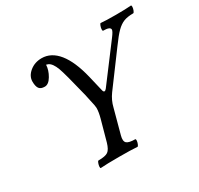

<svg xmlns="http://www.w3.org/2000/svg" viewBox="-143 -843 1061 1022"><g transform="rotate(-30 388.0 -331.5)"><path d="M201.2 2.9Q197.8 1.5 198.5 -7.6Q199.2 -16.6 203.1 -27.3Q207 -38.1 210.9 -38.1Q253.4 -38.1 269.8 -49.6Q286.1 -61 296.9 -98.1L332 -225.1Q341.8 -261.2 341.8 -286.1Q341.8 -297.9 333 -334L324.2 -375Q287.1 -527.8 273.9 -562.5Q258.3 -604.5 236.3 -615.2Q231 -617.7 224.1 -619.1Q222.7 -586.4 203.4 -553.7Q184.1 -521 160.2 -521Q135.3 -521 125.7 -534.9Q116.2 -548.8 116.2 -577.1Q116.2 -610.8 147 -636Q177.7 -661.1 220.2 -661.1Q278.8 -661.1 322.3 -607.2Q365.7 -553.2 391.1 -448.2L414.1 -351.1Q417 -340.8 422.9 -340.8Q428.2 -340.8 435.1 -349.1L599.1 -566.9Q621.1 -595.7 621.1 -606Q621.1 -624 577.1 -624Q573.7 -625.5 574.2 -634.8Q574.7 -644 578.9 -655Q583 -666 586.9 -666Q615.2 -663.1 679.2 -663.1Q741.2 -663.1 772.9 -666Q776.4 -664.6 775.9 -655.3Q775.4 -646 771 -635Q766.6 -624 762.2 -624Q726.6 -624 703.9 -615Q681.2 -606 659.2 -584.2Q637.2 -562.5 602.1 -514.2L455.1 -315.9Q430.2 -281.7 420.9 -242.2L380.9 -94.2Q372.1 -62 384.8 -50Q397.5 -38.1 437 -38.1Q440.9 -36.6 440.2 -27.6Q439.5 -18.6 435.1 -7.8Q430.7 2.9 426.8 2.9Q389.6 0 314 0Q238.3 0 201.2 2.9Z"/></g></svg>

Font: Junicode SmCond Medium
Style: Italic
Weight: 500
Width: 4
Italic angle: -11°
Designer: Peter S. Baker
Version: Version 2.206